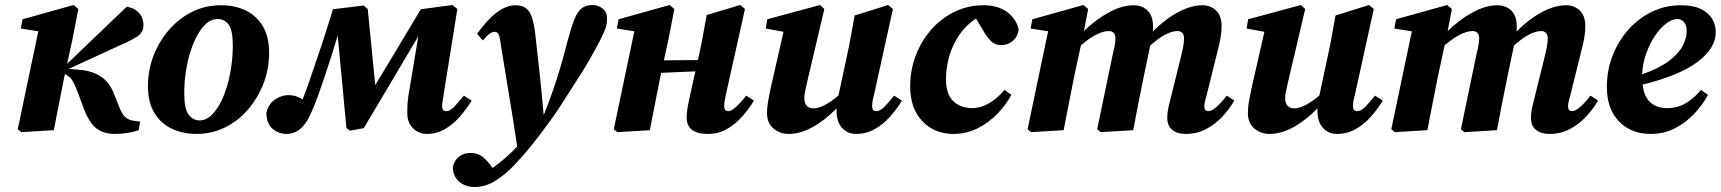

<svg xmlns="http://www.w3.org/2000/svg" viewBox="-20 -520 6874 767"><path d="M51 -4 133 -395 63 -406 70 -443 274 -500 293 -484 269 -361 248 -265 486 -493Q516 -489 534.5 -469Q553 -449 553 -420Q553 -391 529.5 -375Q506 -359 459 -339L255 -245L300 -241Q349 -237 384 -213.5Q419 -190 436 -143L457 -91Q467 -65 479.5 -53Q492 -41 511 -38L540 -34L534 0Q492 15 439 15Q395 15 366.5 -6Q338 -27 316 -83L291 -150Q277 -187 267 -201.5Q257 -216 239 -224L237 -214Q226 -161 216 -107.5Q206 -54 195 0L65 8Z M765 15Q711 15 667 -5.5Q623 -26 597 -68.5Q571 -111 571 -176Q571 -239 593 -296.5Q615 -354 654.5 -400Q694 -446 747 -472.5Q800 -499 863 -499Q918 -499 961 -478.5Q1004 -458 1029.5 -416Q1055 -374 1055 -308Q1055 -245 1033 -187.5Q1011 -130 972 -84Q933 -38 880 -11.5Q827 15 765 15ZM777 -39Q806 -39 830.5 -65.5Q855 -92 873 -136Q891 -180 900.5 -233Q910 -286 910 -338Q910 -399 893.5 -421.5Q877 -444 850 -444Q820 -444 795.5 -417.5Q771 -391 753 -347.5Q735 -304 725.5 -252Q716 -200 716 -149Q716 -85 733.5 -62Q751 -39 777 -39Z M1125 15Q1094 15 1069.5 -5Q1045 -25 1044 -69Q1052 -104 1078 -122Q1104 -140 1132 -140Q1149 -140 1162.5 -135.5Q1176 -131 1189 -123Q1209 -174 1229 -234Q1251 -298 1271.5 -360.5Q1292 -423 1310 -483L1433 -498L1449 -484L1479 -180Q1524 -255 1570 -331Q1616 -407 1661 -483L1788 -500L1807 -484L1753 -147Q1751 -130 1748.5 -118Q1746 -106 1746 -96Q1746 -76 1763 -76Q1777 -76 1792.5 -91.5Q1808 -107 1833 -138L1864 -118Q1844 -85 1817.5 -54.5Q1791 -24 1758 -4.5Q1725 15 1686 15Q1652 15 1629.5 -8Q1607 -31 1607 -68Q1607 -94 1608.5 -112.5Q1610 -131 1614 -152L1651 -375Q1597 -284 1542.5 -192Q1488 -100 1433 -8L1378 2L1364 -8L1329 -378Q1317 -338 1304.5 -298Q1292 -258 1278 -217Q1264 -175 1249.5 -135Q1235 -95 1221 -65Q1186 15 1125 15Z M1789 147Q1795 120 1814 105.5Q1833 91 1860 91Q1887 91 1906.5 105.5Q1926 120 1948 151Q1974 132 1998 111.5Q2022 91 2044 67Q2045 66 2045.5 65.5Q2046 65 2046 65Q2031 -36 2015 -132Q1999 -228 1982 -333Q1977 -374 1971.5 -383.5Q1966 -393 1955 -393Q1947 -393 1935.5 -385Q1924 -377 1909 -358L1886 -385Q1967 -499 2039 -499Q2077 -499 2094 -473.5Q2111 -448 2118 -386Q2128 -301 2136.5 -220Q2145 -139 2152 -60Q2183 -138 2205.5 -208.5Q2228 -279 2247 -355Q2262 -411 2274.5 -442.5Q2287 -474 2304 -487Q2321 -500 2346 -500Q2369 -500 2387 -486Q2405 -472 2405 -446Q2405 -420 2394.5 -395.5Q2384 -371 2367 -339Q2351 -310 2331.5 -275.5Q2312 -241 2286 -202Q2258 -159 2227 -109.5Q2196 -60 2153 -4Q2130 28 2102.5 62Q2075 96 2036 138Q1998 178 1958.5 202.5Q1919 227 1876 227Q1840 227 1815 206.5Q1790 186 1789 147Z M2808 15Q2723 15 2723 -51Q2723 -71 2727.5 -95Q2732 -119 2737 -141L2758 -235L2621 -229L2618 -214Q2607 -161 2597 -107.5Q2587 -54 2576 0L2446 8L2432 -4L2514 -395L2444 -406L2451 -443L2655 -500L2674 -484L2650 -361L2632 -279L2768 -280L2775 -312Q2783 -348 2789.5 -385.5Q2796 -423 2803 -460L2937 -500L2956 -484L2879 -139Q2873 -112 2873 -96Q2873 -76 2890 -76Q2912 -76 2961 -138L2992 -118Q2972 -85 2945 -54.5Q2918 -24 2884 -4.5Q2850 15 2808 15Z M3399 15Q3366 15 3344 -9Q3322 -33 3322 -76Q3322 -79 3322 -82Q3322 -85 3322 -87Q3274 -38 3225 -11.5Q3176 15 3131 15Q3096 15 3070 -6.5Q3044 -28 3044 -69Q3044 -91 3048.5 -115.5Q3053 -140 3058 -165L3110 -393L3039 -406L3045 -443L3256 -500L3273 -484L3205 -195Q3201 -176 3197 -159Q3193 -142 3193 -128Q3193 -106 3203.5 -96.5Q3214 -87 3229 -87Q3269 -87 3330 -139Q3330 -142 3330.5 -144.5Q3331 -147 3332 -150L3366 -309Q3374 -346 3380.5 -383Q3387 -420 3394 -458L3528 -500L3547 -484L3471 -139Q3464 -114 3464 -96Q3464 -76 3481 -76Q3495 -76 3511 -91.5Q3527 -107 3552 -138L3583 -118Q3563 -85 3536 -54.5Q3509 -24 3475 -4.5Q3441 15 3399 15Z M3789 15Q3713 15 3664.5 -36Q3616 -87 3616 -175Q3616 -239 3638 -297.5Q3660 -356 3700 -401.5Q3740 -447 3793.5 -473Q3847 -499 3909 -499Q3964 -499 4000.5 -474Q4037 -449 4049 -405Q4048 -377 4028 -358.5Q4008 -340 3979 -340Q3954 -340 3938 -356.5Q3922 -373 3910 -394L3879 -446Q3839 -420 3812 -380.5Q3785 -341 3772 -295Q3759 -249 3759 -204Q3759 -144 3788 -116Q3817 -88 3865 -88Q3897 -88 3931 -107.5Q3965 -127 3993 -161L4020 -141Q3999 -101 3964.5 -65.5Q3930 -30 3885.5 -7.5Q3841 15 3789 15Z M4229 0 4099 8 4085 -4 4167 -395 4097 -406 4104 -443 4308 -500 4327 -484 4310 -396Q4360 -444 4411.5 -471.5Q4463 -499 4509 -499Q4542 -499 4564 -478Q4586 -457 4586 -415Q4586 -410 4586 -404.5Q4586 -399 4585 -394Q4635 -444 4686.5 -471.5Q4738 -499 4784 -499Q4816 -499 4838 -478Q4860 -457 4860 -415Q4860 -395 4856.5 -373Q4853 -351 4847 -328L4800 -139Q4796 -125 4793.5 -114.5Q4791 -104 4791 -96Q4791 -76 4807 -76Q4832 -76 4881 -138L4911 -118Q4891 -84 4862.5 -53.5Q4834 -23 4797.5 -4Q4761 15 4717 15Q4682 15 4662.5 -1.5Q4643 -18 4643 -48Q4643 -71 4648.5 -95Q4654 -119 4660 -141L4697 -291Q4703 -314 4706.5 -333.5Q4710 -353 4710 -365Q4710 -382 4702.5 -389Q4695 -396 4684 -396Q4663 -396 4635.5 -382Q4608 -368 4575 -338L4549 -214Q4538 -161 4527.5 -107.5Q4517 -54 4507 0L4377 8L4363 -4L4425 -302Q4430 -322 4433 -338.5Q4436 -355 4436 -367Q4436 -382 4428.5 -389Q4421 -396 4410 -396Q4388 -396 4360 -382Q4332 -368 4298 -339L4271 -214Q4260 -161 4250 -107.5Q4240 -54 4229 0Z M5320 15Q5287 15 5265 -9Q5243 -33 5243 -76Q5243 -79 5243 -82Q5243 -85 5243 -87Q5195 -38 5146 -11.5Q5097 15 5052 15Q5017 15 4991 -6.5Q4965 -28 4965 -69Q4965 -91 4969.5 -115.5Q4974 -140 4979 -165L5031 -393L4960 -406L4966 -443L5177 -500L5194 -484L5126 -195Q5122 -176 5118 -159Q5114 -142 5114 -128Q5114 -106 5124.5 -96.5Q5135 -87 5150 -87Q5190 -87 5251 -139Q5251 -142 5251.5 -144.5Q5252 -147 5253 -150L5287 -309Q5295 -346 5301.5 -383Q5308 -420 5315 -458L5449 -500L5468 -484L5392 -139Q5385 -114 5385 -96Q5385 -76 5402 -76Q5416 -76 5432 -91.5Q5448 -107 5473 -138L5504 -118Q5484 -85 5457 -54.5Q5430 -24 5396 -4.5Q5362 15 5320 15Z M5682 0 5552 8 5538 -4 5620 -395 5550 -406 5557 -443 5761 -500 5780 -484 5763 -396Q5813 -444 5864.5 -471.5Q5916 -499 5962 -499Q5995 -499 6017 -478Q6039 -457 6039 -415Q6039 -410 6039 -404.5Q6039 -399 6038 -394Q6088 -444 6139.5 -471.5Q6191 -499 6237 -499Q6269 -499 6291 -478Q6313 -457 6313 -415Q6313 -395 6309.5 -373Q6306 -351 6300 -328L6253 -139Q6249 -125 6246.5 -114.5Q6244 -104 6244 -96Q6244 -76 6260 -76Q6285 -76 6334 -138L6364 -118Q6344 -84 6315.5 -53.5Q6287 -23 6250.5 -4Q6214 15 6170 15Q6135 15 6115.5 -1.5Q6096 -18 6096 -48Q6096 -71 6101.5 -95Q6107 -119 6113 -141L6150 -291Q6156 -314 6159.5 -333.5Q6163 -353 6163 -365Q6163 -382 6155.5 -389Q6148 -396 6137 -396Q6116 -396 6088.5 -382Q6061 -368 6028 -338L6002 -214Q5991 -161 5980.5 -107.5Q5970 -54 5960 0L5830 8L5816 -4L5878 -302Q5883 -322 5886 -338.5Q5889 -355 5889 -367Q5889 -382 5881.5 -389Q5874 -396 5863 -396Q5841 -396 5813 -382Q5785 -368 5751 -339L5724 -214Q5713 -161 5703 -107.5Q5693 -54 5682 0Z M6681 -444Q6660 -444 6636.5 -426.5Q6613 -409 6592 -378Q6571 -347 6556.5 -307Q6542 -267 6540 -223Q6608 -247 6647 -276.5Q6686 -306 6702 -337Q6718 -368 6718 -395Q6718 -420 6707 -432Q6696 -444 6681 -444ZM6574 15Q6496 15 6447.5 -35Q6399 -85 6399 -173Q6399 -238 6421.5 -296.5Q6444 -355 6484 -400.5Q6524 -446 6578 -472.5Q6632 -499 6695 -499Q6763 -499 6798.5 -469Q6834 -439 6834 -391Q6834 -328 6762.5 -273.5Q6691 -219 6542 -182Q6547 -134 6573 -111Q6599 -88 6640 -88Q6684 -88 6718 -110Q6752 -132 6775 -161L6803 -141Q6783 -103 6749.5 -67Q6716 -31 6672 -8Q6628 15 6574 15Z"/></svg>

Font: Source Serif Pro
Style: Bold Italic
Weight: 700
Italic angle: -12°
Designer: Frank Grießhammer
Foundry: Adobe Systems Incorporated
Version: Version 3.001;hotconv 1.0.111;makeotfexe 2.5.65597